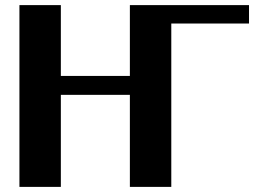

<svg xmlns="http://www.w3.org/2000/svg" viewBox="-20 -731 1025 751"><path d="M56 0H218V-360H488V0H650V-639H954V-711H488V-434H218V-711H56Z"/></svg>

Font: Aerodynamic
Style: Bd
Weight: 500
Designer: Google
Version: Version 2.000980; 2014